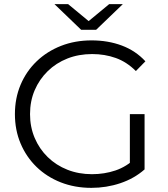

<svg xmlns="http://www.w3.org/2000/svg" viewBox="-20 -901 813 927"><path d="M421 6Q341 6 273.5 -20.5Q206 -47 156.5 -95Q107 -143 79.5 -208Q52 -273 52 -350Q52 -427 79.5 -492Q107 -557 157 -605Q207 -653 274.5 -679.5Q342 -706 422 -706Q502 -706 568.5 -681Q635 -656 682 -605L636 -558Q592 -602 539 -621Q486 -640 425 -640Q360 -640 305.5 -618.5Q251 -597 210.5 -557.5Q170 -518 147.5 -465.5Q125 -413 125 -350Q125 -288 147.5 -235Q170 -182 210.5 -142.5Q251 -103 305.5 -81.5Q360 -60 424 -60Q484 -60 537.5 -78Q591 -96 636 -139L678 -83Q628 -39 561 -16.5Q494 6 421 6ZM607 -92V-350H678V-83ZM372 -757 243 -881H309L436 -776H380L507 -881H573L444 -757Z"/></svg>

Font: MOST Montserrat
Style: Regular
Weight: 400
Designer: Julieta Ulanovsky
Foundry: Julieta Ulanovsky
Version: Version 8.000;March 11, 2024;FontCreator 15.0.0.2926 64-bit